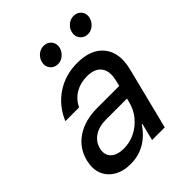

<svg xmlns="http://www.w3.org/2000/svg" viewBox="-196 -791 911 911"><g transform="rotate(-45 260.0 -335.5)"><path d="M148.3 9.2Q98.3 9.2 63.8 -11.7Q29.2 -32.5 15.4 -67.9Q1.7 -103.3 12.5 -149.2Q29.2 -216.7 85 -254.2Q140.8 -291.7 224.2 -291.7H371.7L377.5 -316.7Q391.7 -371.7 370 -402.1Q348.3 -432.5 295 -432.5Q250.8 -432.5 217.1 -412.5Q183.3 -392.5 164.2 -354.2H72.5Q103.3 -427.5 165.4 -468.8Q227.5 -510 307.5 -510Q400.8 -510 443.3 -455.8Q485.8 -401.7 463.3 -311.7L385 0H300L321.7 -86.7H318.3Q252.5 9.2 148.3 9.2ZM177.5 -65.8Q217.5 -65.8 252.9 -83.3Q288.3 -100.8 314.2 -132.1Q340 -163.3 350 -203.3L355 -223.3H215Q167.5 -223.3 136.7 -202.9Q105.8 -182.5 96.7 -145.8Q88.3 -110 110 -87.9Q131.7 -65.8 177.5 -65.8ZM440.8 -570Q415.8 -570 401.2 -588.8Q386.7 -607.5 393.3 -632.5Q398.3 -652.5 415 -666.2Q431.7 -680 452.5 -680Q478.3 -680 492.5 -661.7Q506.7 -643.3 500 -617.5Q494.2 -597.5 477.5 -583.8Q460.8 -570 440.8 -570ZM240 -570Q214.2 -570 200 -588.8Q185.8 -607.5 192.5 -632.5Q197.5 -652.5 214.2 -666.2Q230.8 -680 250.8 -680Q277.5 -680 291.7 -661.7Q305.8 -643.3 299.2 -617.5Q293.3 -597.5 276.7 -583.8Q260 -570 240 -570Z"/></g></svg>

Font: Funnel Sans
Style: Italic
Weight: 400
Italic angle: -14.036°
Version: Version 1.000; Beta; Release 5; Build 24; ttfautohint (v1.8.